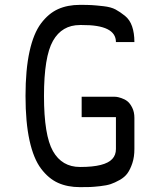

<svg xmlns="http://www.w3.org/2000/svg" viewBox="-20 -770 658 790"><path d="M309 0Q258 0 219 -17.5Q180 -35 149 -76Q118 -117 101.5 -192Q85 -267 85 -375Q85 -483 101.5 -558Q118 -633 149 -674Q180 -715 219 -732.5Q258 -750 309 -750Q340 -750 357.5 -749Q375 -748 406 -744.5Q437 -741 455.5 -731Q474 -721 494 -705Q514 -689 523.5 -661.5Q533 -634 533 -597H457Q457 -668 317 -667Q313 -667 311 -667H309Q235 -667 198 -602Q161 -537 161 -375Q161 -213 198 -148Q235 -83 309 -83H311Q412 -83 442 -116Q457 -132 457 -157V-288H316V-372H450Q453 -372 459 -371.5Q465 -371 479 -366.5Q493 -362 504 -353.5Q515 -345 524 -327Q533 -309 533 -285V-157Q533 -124 524.5 -98.5Q516 -73 504.5 -57Q493 -41 472.5 -29.5Q452 -18 435.5 -12.5Q419 -7 392 -4Q365 -1 350.5 -0.5Q336 0 309 0Z"/></svg>

Font: Hermit Light
Style: Regular
Weight: 300
Designer: Pablo Caro
Version: Version 2.000;PS 002.000;hotconv 1.0.88;makeotf.lib2.5.64775